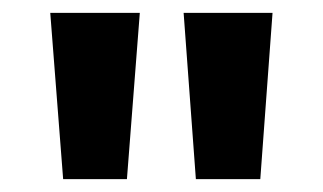

<svg xmlns="http://www.w3.org/2000/svg" viewBox="-20 -734 501 298"><path d="M197 -714 177 -456H78L58 -714ZM403 -714 384 -456H284L265 -714Z"/></svg>

Font: Noto Sans Armenian SemiCondensed
Style: Bold
Weight: 700
Width: 4
Designer: Monotype Design Team
Foundry: Monotype Imaging Inc.
Version: Version 2.008; ttfautohint (v1.8.4.7-5d5b)